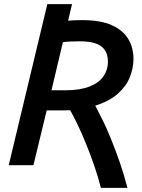

<svg xmlns="http://www.w3.org/2000/svg" viewBox="-20 -796 683 925"><path d="M466 109Q453 57 434 2Q415 -53 394 -104.5Q373 -156 352.5 -198.5Q332 -241 318 -265Q309 -265 300 -264.5Q291 -264 281 -264H205L141 0H22L208 -776H327L308 -696Q325 -698 343 -698.5Q361 -699 377 -699Q465 -699 519 -674.5Q573 -650 598 -608Q623 -566 623 -513Q623 -467 605 -423Q587 -379 546.5 -343.5Q506 -308 439 -287Q453 -261 473 -220.5Q493 -180 514 -128.5Q535 -77 556 -17Q577 43 594 109ZM228 -361H293Q365 -361 411 -379Q457 -397 478.5 -428.5Q500 -460 500 -498Q500 -529 487.5 -551Q475 -573 445.5 -585Q416 -597 364 -597Q343 -597 321 -596Q299 -595 283 -593Z"/></svg>

Font: Ubuntu Sans SemiBold
Style: Italic
Weight: 600
Italic angle: -13.5°
Designer: Dalton Maag Ltd
Foundry: Dalton Maag Ltd
Version: Version 1.006